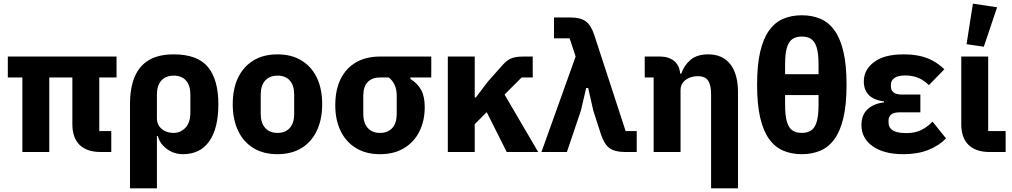

<svg xmlns="http://www.w3.org/2000/svg" viewBox="-20 -836 5567 1056"><path d="M526 -410V-115H592V0H534Q458 0 418 -39Q378 -78 378 -153V-410H251V0H103V-410H23V-525H621V-410Z M695 200V-263Q695 -352 720.5 -413Q746 -474 799 -505.5Q852 -537 935 -537Q1067 -537 1124 -467Q1181 -397 1181 -263Q1181 -130 1131 -59Q1081 12 986 12Q937 12 898 -16.5Q859 -45 848 -88H843V200ZM935 -105Q973 -105 1000 -133.5Q1027 -162 1027 -217V-316Q1027 -366 1003 -393Q979 -420 935 -420Q892 -420 867.5 -393Q843 -366 843 -316V-185Q843 -160 855.5 -142Q868 -124 889 -114.5Q910 -105 935 -105Z M1506 12Q1429 12 1374 -21.5Q1319 -55 1289.5 -117Q1260 -179 1260 -263Q1260 -348 1289.5 -409Q1319 -470 1374 -503.5Q1429 -537 1506 -537Q1583 -537 1638 -503.5Q1693 -470 1722.5 -409Q1752 -348 1752 -263Q1752 -179 1722.5 -117Q1693 -55 1638 -21.5Q1583 12 1506 12ZM1506 -105Q1550 -105 1574 -132.5Q1598 -160 1598 -209V-316Q1598 -366 1574 -393Q1550 -420 1506 -420Q1463 -420 1438.5 -393Q1414 -366 1414 -316V-209Q1414 -160 1438.5 -132.5Q1463 -105 1506 -105Z M2352 -410H2237V-402Q2276 -378 2296 -342Q2316 -306 2316 -247Q2316 -171 2286.5 -112.5Q2257 -54 2202 -21Q2147 12 2070 12Q1993 12 1938 -21.5Q1883 -55 1853.5 -115.5Q1824 -176 1824 -257Q1824 -342 1853.5 -401.5Q1883 -461 1938 -493Q1993 -525 2070 -525H2352ZM2118 -410H2070Q2027 -410 2002.5 -385Q1978 -360 1978 -310V-209Q1978 -160 2002.5 -132.5Q2027 -105 2070 -105Q2114 -105 2138 -132.5Q2162 -160 2162 -209V-310Q2162 -343 2150.5 -368.5Q2139 -394 2118 -410Z M2767 0 2657 -219 2591 -153V0H2443V-525H2591V-300H2597L2664 -388L2743 -477Q2769 -506 2793.5 -515.5Q2818 -525 2858 -525H2910V-410H2849L2755 -316L2940 0Z M3146 -525 3113 -625H3027V-740H3116Q3173 -740 3202 -718.5Q3231 -697 3249 -642L3421 -115H3482V0H3418Q3361 0 3332 -21.5Q3303 -43 3285 -98L3243 -228L3215 -352H3204L3175 -228L3098 0H2958Z M3723 0H3575V-410H3526V-525H3608Q3662 -525 3692 -497Q3722 -469 3722 -413V-406L3685 -431H3727Q3742 -476 3777.5 -506.5Q3813 -537 3875 -537Q3955 -537 3997 -482.5Q4039 -428 4039 -329V200H3891V-317Q3891 -367 3875 -392Q3859 -417 3818 -417Q3794 -417 3772.5 -408.5Q3751 -400 3737 -383Q3723 -366 3723 -340Z M4298 -480V-428H4482V-480Q4482 -542 4471.5 -575.5Q4461 -609 4440.5 -622Q4420 -635 4390 -635Q4360 -635 4339.5 -622Q4319 -609 4308.5 -575.5Q4298 -542 4298 -480ZM4390 -752Q4447 -752 4492.5 -732.5Q4538 -713 4570 -668.5Q4602 -624 4619 -551Q4636 -478 4636 -370Q4636 -262 4619 -189Q4602 -116 4570 -71.5Q4538 -27 4492.5 -7.5Q4447 12 4390 12Q4333 12 4287.5 -7.5Q4242 -27 4210 -71.5Q4178 -116 4161 -189Q4144 -262 4144 -370Q4144 -478 4161 -551Q4178 -624 4210 -668.5Q4242 -713 4287.5 -732.5Q4333 -752 4390 -752ZM4390 -105Q4420 -105 4440.5 -118Q4461 -131 4471.5 -165Q4482 -199 4482 -260V-313H4298V-260Q4298 -199 4308.5 -165Q4319 -131 4339.5 -118Q4360 -105 4390 -105Z M5109 -167 5183 -75Q5145 -35 5086 -11.5Q5027 12 4948 12Q4842 12 4780 -31.5Q4718 -75 4718 -148Q4718 -204 4751.5 -235Q4785 -266 4842 -273V-278Q4785 -286 4758 -314Q4731 -342 4731 -388Q4731 -452 4787 -494.5Q4843 -537 4949 -537Q5000 -537 5040 -528Q5080 -519 5113 -500.5Q5146 -482 5174 -455L5089 -368Q5072 -385 5052 -397Q5032 -409 5009 -415Q4986 -421 4960 -421Q4920 -421 4900 -407.5Q4880 -394 4880 -371V-361Q4880 -338 4895.5 -327Q4911 -316 4939 -316H5042V-218H4926Q4898 -218 4882.5 -207Q4867 -196 4867 -173V-162Q4867 -134 4890 -119Q4913 -104 4966 -104Q5012 -104 5046 -120.5Q5080 -137 5109 -167Z M5511 -115V0H5423Q5347 0 5307 -39Q5267 -78 5267 -153V-525H5415V-115ZM5464 -796 5391 -579 5296 -593 5331 -816Z"/></svg>

Font: IBM Plex Sans
Style: Regular
Weight: 400
Designer: Mike Abbink, Paul van der Laan, Pieter van Rosmalen
Foundry: Bold Monday
Version: Version 3.201